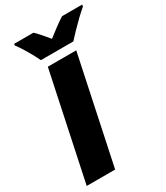

<svg xmlns="http://www.w3.org/2000/svg" viewBox="-224 -1022 968 1117"><g transform="rotate(-30 260.0 -463.5)"><path d="M16.1 0 167 -713.9H357.9L207 0ZM150.9 -767.1Q141.1 -789.1 126 -816.4Q110.8 -843.8 94.5 -870.1Q78.1 -896.5 63 -916V-927.2H192.9Q204.1 -918 218.3 -901.9Q232.4 -885.7 246.3 -869.6Q260.3 -853.5 269 -842.3Q296.9 -863.8 325.9 -885.7Q355 -907.7 385.7 -927.2H520V-916Q495.1 -895 467.3 -868.4Q439.5 -841.8 414.1 -815.2Q388.7 -788.6 369.1 -767.1Z"/></g></svg>

Font: Open Sans ExtraBold
Style: Italic
Weight: 800
Italic angle: -12°
Designer: Monotype Design Team
Foundry: Monotype Imaging Inc.
Version: Version 3.000; ttfautohint (v1.8.4)